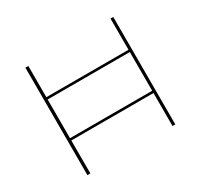

<svg xmlns="http://www.w3.org/2000/svg" viewBox="-139 -838 1065 1018"><g transform="rotate(-30 393.5 -329.0)"><path d="M662 -658V0H645V-202H142V0H124V-658H142V-467H645V-658ZM645 -216V-453H142V-216Z"/></g></svg>

Font: Ysabeau Infant Thin
Style: Regular
Weight: 200
Designer: Christian Thalmann (Catharsis Fonts)
Version: Version 0.003